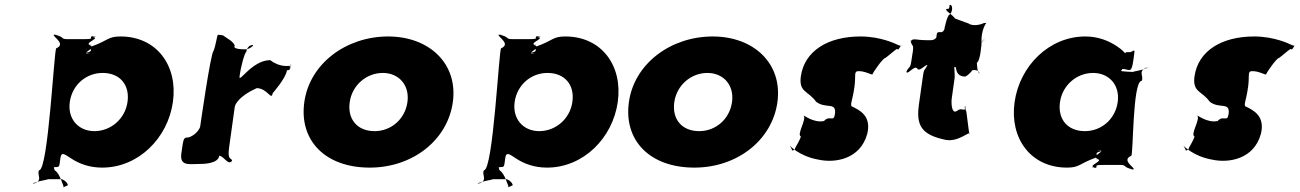

<svg xmlns="http://www.w3.org/2000/svg" viewBox="-20 -679 5383 795"><path d="M696 -257C717 -407 629 -528 479 -528C426 -528 430 -512 360 -487C341 -479 377 -468 335 -460C326 -460 375 -458 337 -458C332 -466 383 -483 347 -494C338 -494 386 -495 348 -495C339 -505 395 -521 364 -526C355 -526 399 -529 361 -529C346 -524 377 -517 329 -517H257C230 -517 249 -527 203 -536C194 -536 240 -535 202 -535C201 -525 254 -497 213 -479C204 -479 180 26 142 26C130 44 163 71 116 81C107 81 154 82 116 82C118 73 195 63 175 63H233C242 63 260 76 261 88C240 97 242 99 243 92C236 75 229 47 211 29C189 29 213 -141 200 -47C188 35 188 21 206 13C227 13 225 14 230 -24C234 -54 249 -39 276 -22C310 0 352 15 403 15C553 15 675 -107 696 -257ZM508 -257C498 -186 438 -136 371 -136C305 -136 259 -186 269 -257C279 -327 336 -377 405 -377C477 -377 518 -327 508 -257Z M803 0C824 0 883 -1 888 -34C906 -34 927 10 940 -14C940 -14 936 17 941 -16C933 -26 922 -20 929 -71L952 -236C953 -246 969 -281 1043 -314C1087 -314 1104 -260 1109 -293C1109 -293 1163 -354 1168 -387C1172 -393 1180 -377 1187 -415C1187 -415 1179 -383 1184 -416C1181 -412 1181 -370 1180 -406C1178 -408 1142 -397 1099 -430C1023 -430 967 -330 972 -363C977 -403 992 -458 1000 -465C1000 -468 1005 -493 1028 -493C1028 -486 1011 -477 1002 -475C1002 -475 940 -472 952 -490C946 -508 920 -520 904 -532C899 -534 890 -535 882 -535C877 -525 874 -492 864 -468C852 -458 809 -156 809 -156C808 -147 792 -120 761 -110C739 -110 740 -107 731 -45C723 10 763 0 803 0Z M1240 -256C1218 -98 1326 15 1511 15C1688 15 1833 -98 1855 -256C1877 -416 1757 -528 1587 -528C1414 -528 1262 -416 1240 -256ZM1428 -256C1438 -327 1498 -377 1565 -377C1631 -377 1677 -327 1667 -256C1657 -186 1600 -136 1531 -136C1459 -136 1418 -186 1428 -256Z M2538 -257C2559 -407 2471 -528 2321 -528C2268 -528 2272 -512 2202 -487C2183 -479 2219 -468 2177 -460C2168 -460 2217 -458 2179 -458C2174 -466 2225 -483 2189 -494C2180 -494 2228 -495 2190 -495C2181 -505 2237 -521 2206 -526C2197 -526 2241 -529 2203 -529C2188 -524 2219 -517 2171 -517H2099C2072 -517 2091 -527 2045 -536C2036 -536 2082 -535 2044 -535C2043 -525 2096 -497 2055 -479C2046 -479 2022 26 1984 26C1972 44 2005 71 1958 81C1949 81 1996 82 1958 82C1960 73 2037 63 2017 63H2075C2084 63 2102 76 2103 88C2082 97 2084 99 2085 92C2078 75 2071 47 2053 29C2031 29 2055 -141 2042 -47C2030 35 2030 21 2048 13C2069 13 2067 14 2072 -24C2076 -54 2091 -39 2118 -22C2152 0 2194 15 2245 15C2395 15 2517 -107 2538 -257ZM2350 -257C2340 -186 2280 -136 2213 -136C2147 -136 2101 -186 2111 -257C2121 -327 2178 -377 2247 -377C2319 -377 2360 -327 2350 -257Z M2584 -256C2562 -98 2670 15 2855 15C3032 15 3177 -98 3199 -256C3221 -416 3101 -528 2931 -528C2758 -528 2606 -416 2584 -256ZM2772 -256C2782 -327 2842 -377 2909 -377C2975 -377 3021 -327 3011 -256C3001 -186 2944 -136 2875 -136C2803 -136 2762 -186 2772 -256Z M3543 -528C3408 -528 3311 -468 3296 -363C3287 -296 3326 -304 3359 -258C3399 -226 3445 -260 3437 -206C3432 -171 3415 -204 3392 -178C3348 -168 3304 -206 3308 -200C3320 -184 3278 -122 3296 -114C3294 -103 3279 -78 3273 -67C3272 -59 3266 -56 3260 -56C3259 -62 3248 -80 3249 -77C3249 -77 3289 -32 3369 -18C3437 -3 3542 -19 3571 -125C3589 -199 3540 -223 3506 -239C3500 -249 3510 -262 3518 -320C3524 -364 3516 -379 3529 -384C3560 -388 3592 -365 3593 -372C3594 -378 3636 -439 3646 -439C3659 -448 3683 -470 3693 -476C3702 -473 3700 -474 3709 -488C3713 -495 3718 -484 3698 -493C3689 -497 3628 -528 3543 -528Z M3803 -513C3781 -513 3761 -521 3753 -511C3751 -495 3753 -525 3751 -509C3755 -486 3764 -497 3760 -468L3753 -423C3749 -394 3743 -405 3733 -382C3731 -366 3736 -396 3734 -380C3740 -370 3767 -411 3778 -395C3789 -379 3815 -418 3821 -408C3819 -392 3822 -426 3820 -410C3810 -387 3806 -396 3802 -367L3785 -247C3773 -162 3793 -121 3895 -100C3949 -89 3997 -140 3995 -124C3993 -108 3981 -238 3979 -222C3976 -209 3981 -251 3978 -237C3976 -221 3977 -252 3975 -236C3973 -217 3983 -250 3978 -232C3974 -215 3961 -236 3943 -220C3920 -204 3918 -253 3921 -273L3933 -358C3933 -360 3934 -421 3923 -414C3921 -398 3923 -429 3921 -413C3926 -387 3960 -411 3976 -395C3974 -379 3984 -411 3982 -395C3998 -379 4028 -401 4034 -376C4032 -360 4038 -393 4036 -377C4026 -370 4024 -430 4024 -432L4028 -459C4028 -461 4047 -520 4055 -514C4053 -498 4056 -532 4054 -516C4040 -490 4011 -479 4002 -479C4011 -479 4005 -479 4002 -455C3984 -455 3949 -422 3939 -412C3936 -389 3942 -362 3977 -362C3997 -371 4018 -402 4027 -422C4037 -425 4046 -495 4044 -513C4044 -548 4057 -576 4064 -584C4062 -583 4058 -584 4055 -584C4037 -575 4006 -570 3990 -582L3935 -602C3920 -622 3894 -633 3898 -642C3911 -642 3910 -642 3912 -658C3922 -664 3929 -637 3913 -619C3900 -619 3888 -542 3891 -565C3892 -575 3895 -553 3880 -546C3858 -546 3860 -547 3857 -524C3848 -508 3825 -513 3803 -513Z M4181 -256C4160 -106 4248 15 4398 15C4451 15 4447 -1 4517 -26C4536 -34 4500 -45 4541 -53C4550 -53 4502 -55 4540 -55C4544 -47 4494 -30 4530 -19C4539 -19 4492 -18 4530 -18C4538 -8 4482 9 4513 14C4522 14 4478 16 4516 16C4531 11 4500 4 4548 4H4620C4646 4 4628 14 4673 23C4682 23 4637 22 4675 22C4675 12 4623 -16 4664 -34C4673 -34 4669 -344 4707 -344C4719 -362 4686 -389 4734 -399C4743 -399 4694 -400 4732 -400C4731 -391 4655 -381 4675 -381C4675 -381 4615 -383 4622 -386C4634 -395 4620 -404 4616 -402C4615 -395 4614 -393 4635 -393C4660 -389 4665 -377 4673 -431C4680 -482 4680 -471 4661 -463C4639 -463 4641 -464 4640 -458C4636 -460 4629 -472 4604 -488C4569 -511 4526 -528 4474 -528C4324 -528 4202 -406 4181 -256ZM4369 -256C4379 -327 4439 -377 4506 -377C4572 -377 4618 -327 4608 -256C4598 -186 4541 -136 4472 -136C4400 -136 4359 -186 4369 -256Z M5173 -528C5038 -528 4941 -468 4926 -363C4917 -296 4956 -304 4989 -258C5029 -226 5075 -260 5067 -206C5062 -171 5045 -204 5022 -178C4978 -168 4934 -206 4938 -200C4950 -184 4908 -122 4926 -114C4924 -103 4909 -78 4903 -67C4902 -59 4896 -56 4890 -56C4889 -62 4878 -80 4879 -77C4879 -77 4919 -32 4999 -18C5067 -3 5172 -19 5201 -125C5219 -199 5170 -223 5136 -239C5130 -249 5140 -262 5148 -320C5154 -364 5146 -379 5159 -384C5190 -388 5222 -365 5223 -372C5224 -378 5266 -439 5276 -439C5289 -448 5313 -470 5323 -476C5332 -473 5330 -474 5339 -488C5343 -495 5348 -484 5328 -493C5319 -497 5258 -528 5173 -528Z"/></svg>

Font: Hussar Przerywany
Style: Obl
Weight: 400
Foundry: Cannot Into Space Fonts
Version: Version 0.982